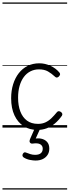

<svg xmlns="http://www.w3.org/2000/svg" viewBox="-20 -1030 562 1550"><path d="M283 19Q219 19 171.5 -11Q124 -41 97 -98.5Q70 -156 70 -237Q70 -298 86 -349.5Q102 -401 131.5 -439Q161 -477 203 -498Q245 -519 298 -519Q343 -519 387 -499Q431 -479 460 -444Q466 -436 465 -429Q464 -422 455 -412Q446 -404 438.5 -404Q431 -404 425 -410Q396 -437 367 -453.5Q338 -470 294 -470Q257 -470 225.5 -454Q194 -438 172 -408Q150 -378 138 -336Q126 -294 126 -241Q126 -178 144 -130.5Q162 -83 197.5 -56.5Q233 -30 287 -30Q321 -30 347.5 -42.5Q374 -55 396 -76.5Q418 -98 440 -125Q447 -133 455 -132.5Q463 -132 472 -126Q480 -120 482.5 -112.5Q485 -105 480 -96Q454 -59 423 -33Q392 -7 356.5 6Q321 19 283 19ZM266 266Q249 266 222 261Q195 256 171 241Q163 235 161.5 227.5Q160 220 165 211Q170 203 176 200.5Q182 198 191 202Q206 208 224.5 214Q243 220 263 220Q294 220 309.5 207Q325 194 325 170Q325 147 305.5 135Q286 123 244 129Q236 130 231 128Q226 126 222 121Q218 114 218.5 108Q219 102 222 94L265 -4H310L260 107L243 94Q280 83 310.5 89Q341 95 359.5 115Q378 135 378 170Q378 199 364 220.5Q350 242 325.5 254Q301 266 266 266ZM0 490H522V500H0ZM0 -20H522V0H0ZM0 -505H522V-500H0ZM0 -1010H522V-1000H0Z"/></svg>

Font: Playwrite PE Guides
Style: Regular
Weight: 400
Designer: Veronika Burian, José Scaglione
Foundry: TypeTogether
Version: Version 1.003